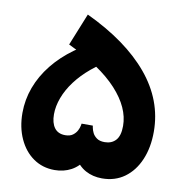

<svg xmlns="http://www.w3.org/2000/svg" viewBox="-85 -864 914 945"><g transform="rotate(10 371.5 -391.0)"><path d="M249 0Q189 0 143 -32Q97 -64 71 -121Q45 -178 45 -250Q45 -316 68 -378Q91 -440 135 -495Q179 -550 241.5 -595Q304 -640 383 -672L440 -584Q383 -554 338 -516.5Q293 -479 262 -437.5Q231 -396 215 -353Q199 -310 199 -270Q199 -227 217 -202.5Q235 -178 271 -178Q295 -178 309 -188.5Q323 -199 330 -212.5Q337 -226 339 -237Q341 -248 341 -248H397Q397 -248 399 -237Q401 -226 407.5 -212.5Q414 -199 428.5 -188.5Q443 -178 468 -178Q503 -178 523.5 -200.5Q544 -223 544 -272Q544 -363 462 -452.5Q380 -542 213 -621L278 -782Q482 -686 590 -556.5Q698 -427 698 -270Q698 -191 672 -130Q646 -69 598.5 -34.5Q551 0 486 0Q440 0 403.5 -20Q367 -40 342 -83H396Q369 -40 332 -20Q295 0 249 0Z"/></g></svg>

Font: Alexandria
Style: Bold
Weight: 700
Designer: Mohamed Gaber
Foundry: Kief Type Foundry
Version: Version 5.100